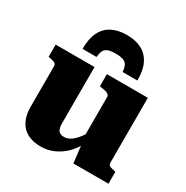

<svg xmlns="http://www.w3.org/2000/svg" viewBox="-181 -944 1068 1104"><g transform="rotate(30 353.0 -392.0)"><path d="M348 -794Q290 -794 249 -772.5Q208 -751 187 -707.5Q166 -664 166 -597H259Q262 -626 270 -641Q278 -656 296 -662.5Q314 -669 345 -669Q376 -669 394.5 -662.5Q413 -656 421.5 -641Q430 -626 432 -597H530Q531 -664 509.5 -707.5Q488 -751 447.5 -772.5Q407 -794 348 -794ZM278 -541V-164Q278 -145 283 -131.5Q288 -118 298.5 -111.5Q309 -105 327 -105Q348 -105 368 -117.5Q388 -130 409.5 -156.5Q431 -183 454 -225L451 -136Q430 -91 397 -58.5Q364 -26 323.5 -8Q283 10 238 10Q186 10 149.5 -9Q113 -28 93.5 -66Q74 -104 74 -158V-428Q74 -442 64 -448Q54 -454 31 -458L20 -460V-541ZM632 -541V-110Q632 -101 636.5 -95.5Q641 -90 651 -87Q661 -84 675 -81L683 -79V0H450L435 -126L427 -132V-428Q427 -442 412 -449Q397 -456 375 -458L360 -461V-541Z"/></g></svg>

Font: Roboto Serif ExtraBold
Style: Regular
Weight: 800
Designer: Greg Gazdowicz
Foundry: Commercial Type
Version: Version 1.008